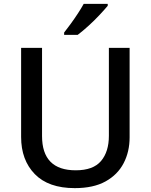

<svg xmlns="http://www.w3.org/2000/svg" viewBox="-20 -961 778 991"><path d="M649 -252Q649 -178 618 -118.5Q587 -59 524.5 -24.5Q462 10 366 10Q230 10 159.5 -62.5Q89 -135 89 -254V-714H197V-259Q197 -82 371 -82Q461 -82 501.5 -130Q542 -178 542 -260V-714H649ZM536 -931Q521 -913 494 -884Q467 -855 436 -827Q405 -799 381 -781H311V-793Q326 -812 345 -838Q364 -864 382 -891.5Q400 -919 412 -941H536Z"/></svg>

Font: Noto Sans Bengali Medium
Style: Regular
Weight: 500
Designer: Jelle Bosma - Monotype Design Team
Foundry: Monotype Imaging Inc.
Version: Version 2.003; ttfautohint (v1.8.4.7-5d5b)